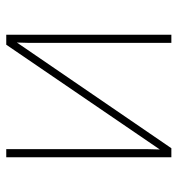

<svg xmlns="http://www.w3.org/2000/svg" viewBox="3 -571 568 614"><g transform="rotate(-90 287.0 -264.0)"><path d="M117 -528H91V0H120L458 -494Q457 -472 457 -459.5Q457 -447 457 -426V0H483V-528H451L116 -37Q117 -60 117 -74.5Q117 -89 117 -114Z"/></g></svg>

Font: Noto Sans UI Thin
Style: Regular
Weight: 250
Designer: Monotype Design Team
Foundry: Monotype Imaging Inc.
Version: Version 1.901